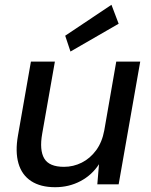

<svg xmlns="http://www.w3.org/2000/svg" viewBox="-20 -769 630 801"><path d="M210 12Q149 12 110 -13.5Q71 -39 57 -87.5Q43 -136 55 -204L109 -512H209L156 -211Q144 -143 164.5 -108Q185 -73 247 -73Q286 -73 321 -90.5Q356 -108 381 -142Q406 -176 415 -225L465 -512H565L475 0H386L393 -84Q364 -39 316 -13.5Q268 12 210 12ZM274 -554 252 -620 445 -749 475 -670Z"/></svg>

Font: DM Sans 12pt Medium
Style: Italic
Weight: 500
Italic angle: -10°
Version: Version 4.004;gftools[0.9.30]